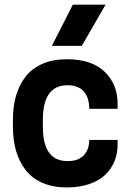

<svg xmlns="http://www.w3.org/2000/svg" viewBox="-20 -800 565 833"><path d="M166 -249Q166 -101.1 272.9 -101.1Q320.3 -101.1 343.8 -126.5Q367.2 -151.9 367.2 -192.9H490.2V-171.9Q490.2 -133.3 476.6 -100.1Q462.9 -66.9 436.5 -41.5Q410.2 -16.1 367.4 -1.5Q324.7 13.2 270 13.2Q210.4 13.2 165 -6.3Q119.6 -25.9 91.8 -61.5Q64 -97.2 50 -144.3Q36.1 -191.4 36.1 -249V-280.8Q36.1 -338.9 50 -386Q64 -433.1 91.8 -468.5Q119.6 -503.9 165 -523.4Q210.4 -543 270 -543Q377.4 -543 433.8 -489Q490.2 -435.1 490.2 -350.1V-328.1H367.2Q367.2 -376 343.5 -403.1Q319.8 -430.2 272.9 -430.2Q166 -430.2 166 -280.8ZM295.9 -779.8H438L335 -601.1H205.1Z"/></svg>

Font: Cooper Hewitt
Style: Semibold
Weight: 709
Designer: Village Type and Design LLC
Foundry: Cooper Hewitt Smithsonian Design Museum
Version: 1.000